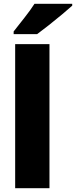

<svg xmlns="http://www.w3.org/2000/svg" viewBox="-20 -993 401 1013"><path d="M241 0H60V-760H241ZM361 -963Q341 -945 307.5 -917Q274 -889 238 -860.5Q202 -832 176 -813H52V-827Q77 -859 109 -899.5Q141 -940 162 -973H361Z"/></svg>

Font: Noto Sans Myanmar UI SemiCondensed Black
Style: Regular
Weight: 900
Width: 4
Designer: Monotype Design Team
Foundry: Monotype Imaging Inc.
Version: Version 2.103; ttfautohint (v1.8.4.7-5d5b)